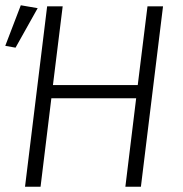

<svg xmlns="http://www.w3.org/2000/svg" viewBox="-21 -709 696 729"><path d="M455 0 496 -336H174L133 0H74L158 -685H217L180 -386H502L539 -685H598L514 0ZM-1 -535 58 -689 122 -678 38 -528Z"/></svg>

Font: Glekhifnjqigglhiwekvrgaqftz
Style: Regular
Weight: 300
Italic angle: -8°
Designer: Carrois Corporate & Edenspiekermann
Foundry: Carrois Corporate GbR & Edenspiekermann AG
Version: Version 2.001